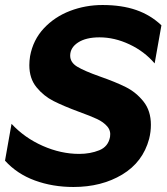

<svg xmlns="http://www.w3.org/2000/svg" viewBox="-28 -734 665 766"><path d="M288 -120Q215 -120 142.5 -152Q70 -184 18 -240L-8 -93Q40 -40 111 -14Q182 12 265 12Q377 12 459.5 -37.5Q542 -87 567 -180Q574 -208 574 -236Q574 -292 544.5 -329Q515 -366 474 -386.5Q433 -407 370 -429Q308 -451 280 -468Q252 -485 252 -512Q252 -544 283.5 -564.5Q315 -585 369 -585Q429 -585 488.5 -557Q548 -529 589 -481L616 -633Q573 -674 515.5 -694Q458 -714 381 -714Q313 -714 251.5 -690.5Q190 -667 147 -621Q104 -575 92 -510Q89 -491 89 -474Q89 -421 117.5 -386Q146 -351 185.5 -331Q225 -311 287 -288Q334 -271 359.5 -259Q385 -247 400 -229.5Q415 -212 411 -188Q404 -149 368 -134.5Q332 -120 288 -120Z"/></svg>

Font: Geom Bold
Style: Bold Italic
Weight: 700
Italic angle: -10°
Version: Version 1.102